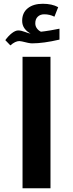

<svg xmlns="http://www.w3.org/2000/svg" viewBox="-20 -1003 389 1023"><path d="M100.1 -700.2H249V0H100.1ZM296.9 -792Q210.9 -772 150.9 -772Q135.7 -772 97.2 -782.2L83 -784.2Q61.5 -784.2 35.2 -761.2L8.3 -789.1Q24.4 -811.5 43.2 -826.2Q62 -840.8 77.1 -840.8Q92.3 -840.8 112.8 -833Q133.8 -824.7 143.1 -824.2Q123.5 -834 110.8 -851.3Q98.1 -868.7 98.1 -892.1Q98.1 -935.1 127.9 -959Q157.7 -982.9 208 -982.9Q257.3 -982.9 290 -964.8L270 -914.1Q244.6 -926.8 215.8 -926.8Q194.3 -926.8 181.2 -914.1Q168 -901.4 168 -878.9Q168 -863.3 176.8 -851.6Q185.5 -839.8 198.2 -834Q213.9 -835.4 249.8 -841.3Q285.6 -847.2 296.9 -850.1Z"/></svg>

Font: DroidArabicKufi-Bold
Style: Bold
Weight: 700
Designer: Pascal Zoghbi
Foundry: Ascender Corporation
Version: Version 1.00